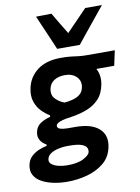

<svg xmlns="http://www.w3.org/2000/svg" viewBox="-126 -840 812 1113"><g transform="rotate(-10 279.5 -284.0)"><path d="M179 203.5Q137.5 203.5 98.5 195.5Q59.5 187.5 29.8 171.2Q0 155 -14.2 129.2Q-28.5 103.5 -20.5 67.5Q-14 37.5 6.8 19Q27.5 0.5 52.5 -9.2Q77.5 -19 96.5 -22.5V-30.5Q87.5 -35 76 -45Q64.5 -55 57.5 -71.8Q50.5 -88.5 55.5 -112.5Q62.5 -144 88.2 -160.5Q114 -177 145.5 -184.5V-194Q122.5 -207 99.5 -230.2Q76.5 -253.5 64.5 -287.8Q52.5 -322 62 -367.5Q75.5 -432.5 127.5 -471.5Q179.5 -510.5 266 -510.5Q301 -510.5 324 -507.8Q347 -505 368.2 -502.2Q389.5 -499.5 419 -499.5H581.5L562.5 -411.5H457.5Q480 -370.5 470.5 -319Q460.5 -265.5 431 -234.2Q401.5 -203 360.2 -187Q319 -171 273.5 -164Q228.5 -158.5 202.8 -149.8Q177 -141 174.5 -128.5Q172 -113 190 -107.2Q208 -101.5 233.5 -101.5H278Q373 -101.5 418 -61.2Q463 -21 447.5 49Q436 104.5 394.8 138.5Q353.5 172.5 296.2 188Q239 203.5 179 203.5ZM242.5 -251.5Q267 -253.5 291 -259.8Q315 -266 332.8 -279.8Q350.5 -293.5 356 -319Q364.5 -356.5 339.8 -382.2Q315 -408 271.5 -408Q234.5 -408 208.2 -392Q182 -376 175.5 -343Q168.5 -306.5 191.2 -283.8Q214 -261 242.5 -251.5ZM194.5 109.5Q257.5 109.5 291.5 91Q325.5 72.5 329 57Q333 42.5 326.5 29.2Q320 16 296.5 7.8Q273 -0.5 226 -0.5H206.5Q185 0 160.2 5.5Q135.5 11 116.2 23Q97 35 93 55.5Q89 73 103.5 85Q118 97 142.8 103.2Q167.5 109.5 194.5 109.5ZM254 -565.5Q232 -616.5 210 -668Q188 -719.5 165.5 -770.5L256.5 -772Q275 -740.5 294.2 -708.5Q313.5 -676.5 333 -644.5Q364 -676.5 394.5 -707.8Q425 -739 455 -770.5H553.5Q511 -718.5 469.8 -667.8Q428.5 -617 387 -565.5Z"/></g></svg>

Font: Commissioner SemiBold
Style: Italic
Weight: 600
Italic angle: -12°
Designer: Kostas Bartsokas
Foundry: Kostas Bartsokas
Version: Version 1.000; ttfautohint (v1.8.3)